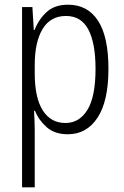

<svg xmlns="http://www.w3.org/2000/svg" viewBox="-20 -562 527 818"><path d="M74 236V-532H118L124 -434H127Q145 -480 179 -511Q213 -542 270 -542Q353 -542 397.5 -474Q442 -406 442 -269Q442 -131 395.5 -60.5Q349 10 269 10Q213 10 179 -20Q145 -50 129 -90H125Q126 -72 127 -50.5Q128 -29 128 -8V236ZM259 -38Q318 -38 352.5 -94Q387 -150 387 -269Q387 -378 356.5 -436Q326 -494 261 -494Q195 -494 161.5 -438.5Q128 -383 128 -285V-249Q128 -146 162 -92Q196 -38 259 -38Z"/></svg>

Font: Noto Sans Condensed Light
Style: Regular
Weight: 300
Width: 3
Designer: Monotype Design Team
Foundry: Monotype Imaging Inc.
Version: Version 2.013; ttfautohint (v1.8.4.7-5d5b)